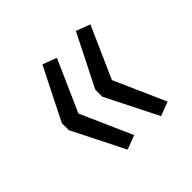

<svg xmlns="http://www.w3.org/2000/svg" viewBox="-102 -563 580 580"><g transform="rotate(-45 188.0 -273.0)"><path d="M141 -91 57 -258V-288L141 -455L186 -438L113 -273L186 -108ZM284 -91 200 -258V-288L284 -455L329 -438L256 -273L329 -108Z"/></g></svg>

Font: Nunito Sans 7pt Condensed Light
Style: Regular
Weight: 300
Width: 3
Designer: Vernon Adams
Foundry: Vernon Adams
Version: Version 3.101;gftools[0.9.27]